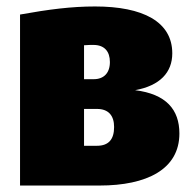

<svg xmlns="http://www.w3.org/2000/svg" viewBox="-20 -574 592 594"><path d="M398 -295C475 -309 513 -350 513 -409C513 -507 422 -554 274 -554C201 -554 131 -545 42 -529V0H288C434 0 535 -50 535 -161C535 -235 494 -283 398 -295ZM269 -435C303 -435 320 -415 320 -382C320 -348 301 -329 270 -329H240V-434C253 -435 260 -435 269 -435ZM280 -123H240V-237H280C316 -237 333 -216 333 -181C333 -144 317 -123 280 -123Z"/></svg>

Font: Fira Sans Heavy
Style: Regular
Weight: 900
Designer: bBox Type GmbH & Carrois Corporate GbR & Edenspiekermann AG
Foundry: bBox Type GmbH & Carrois Corporate GbR & Edenspiekermann AG
Version: Version 4.300;PS 004.300;hotconv 1.0.88;makeotf.lib2.5.64775